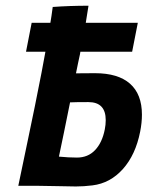

<svg xmlns="http://www.w3.org/2000/svg" viewBox="-20 -659 558 681"><path d="M293.5 -296.9Q246.6 -296.9 228.5 -295.9Q204.6 -176.8 189 -103.5Q223.1 -100.1 252.9 -100.1Q292 -100.1 317.1 -126.5Q342.3 -152.8 351.6 -199.7Q355 -216.3 355 -232.9Q355 -296.9 293.5 -296.9ZM265.1 -475.6Q264.6 -469.7 263.7 -466.8Q260.7 -451.7 256.8 -434.8Q252.9 -418 249.5 -398.9Q271 -399.4 316.9 -399.4Q398.9 -399.4 441.2 -362.1Q483.4 -324.7 483.4 -252.4Q483.4 -223.6 477.1 -191.9Q460.9 -109.9 416 -59.6Q371.1 -9.3 308.1 -1.5Q276.9 2.4 249 2.4Q229.5 2.4 184.3 1.2Q139.2 0 111.3 0H44.9Q51.3 -31.7 78.1 -158.9Q105 -286.1 127.4 -401.9Q132.3 -426.8 141.1 -475.6H72.3L92.3 -578.1H158.7Q159.2 -581.1 162.6 -602.5Q166 -624 167 -634.3Q227.1 -638.7 293.9 -638.7Q292 -625 284.2 -578.1H468.8L448.7 -475.6Z"/></svg>

Font: Fantasque Sans Mono
Style: Bold Italic
Weight: 700
Italic angle: -11°
Monospace: yes
Designer: Jany Belluz
Version: Version 1.7.1